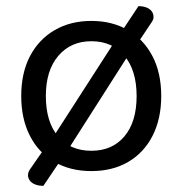

<svg xmlns="http://www.w3.org/2000/svg" viewBox="-20 -543 593 624"><path d="M425 -399 377 -443 430 -523Q444 -523 455 -519Q466 -515 472.5 -507Q479 -499 479 -487Q479 -480 473 -471ZM179 -25 121 61Q106 61 94.5 56.5Q83 52 77 44Q71 36 71 26Q71 17 77 8L120 -54ZM195 -47 157 -104 347 -399 403 -373ZM504 -231Q504 -157 476 -102Q448 -47 397 -17Q346 13 277 13Q208 13 156.5 -17Q105 -47 77 -102Q49 -157 49 -231Q49 -306 77.5 -360.5Q106 -415 157.5 -445Q209 -475 277 -475Q345 -475 396 -445Q447 -415 475.5 -360.5Q504 -306 504 -231ZM277 -409Q210 -409 169.5 -361.5Q129 -314 129 -231Q129 -147 168.5 -100Q208 -53 277 -53Q345 -53 384.5 -100Q424 -147 424 -231Q424 -314 384.5 -361.5Q345 -409 277 -409Z"/></svg>

Font: Baloo Bhaina 2
Style: Regular
Weight: 400
Designer: Yesha Goshar, Manish Minz, Shuchita Grover and Ek Type
Foundry: Ek Type
Version: Version 1.700